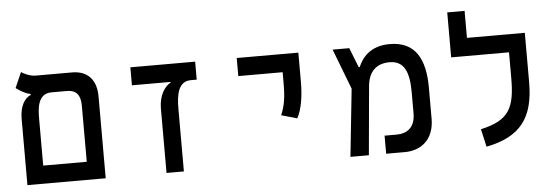

<svg xmlns="http://www.w3.org/2000/svg" viewBox="-48 -880 3027 1038"><g transform="rotate(-5 1465.0 -361.0)"><path d="M63.5 0H488.3V-444.3C488.3 -535.2 440.9 -585.9 356.4 -585.9H159.7C128.9 -585.9 96.7 -601.6 82 -611.8L45.4 -528.3C64.9 -513.7 95.7 -494.1 124 -489.3V-484.4C89.4 -470.2 63.5 -427.2 63.5 -359.4ZM236.8 -488.3H321.3C370.1 -488.3 394 -460.9 394 -402.3V-97.7H157.7V-350.1C157.7 -403.3 159.7 -488.3 236.8 -488.3Z M1024.9 -585.9H673.3V-488.3H882.8V-484.4C853 -469.7 818.4 -423.3 818.4 -349.6V0H912.6V-340.3C912.6 -416 924.3 -488.3 993.2 -488.3H1024.9Z M1548.3 -232.4C1574.7 -281.2 1585 -352.5 1585 -428.2V-585.9H1250.5V-487.8H1491.2V-428.2C1491.2 -352.5 1483.9 -304.7 1462.9 -256.8Z M1816.4 0H1916.5L1950.2 -373.5C1957.5 -452.1 2001.5 -491.2 2071.3 -491.2C2152.8 -491.2 2176.8 -425.8 2176.8 -318.8V-204.6C2176.8 -125 2128.9 -98.1 2076.7 -98.1H2010.3V0H2112.3C2199.2 0 2271.5 -53.7 2271.5 -167V-336.4C2271.5 -491.2 2219.7 -588.9 2081.1 -588.9C1973.1 -588.9 1928.7 -526.9 1908.7 -479H1903.3L1861.3 -585.9H1771L1855 -366.7Z M2814 -585.9H2500V-732.4H2405.8V-488.3H2719.7V-351.1C2719.7 -190.9 2690.9 -121.6 2532.2 -87.4L2554.2 9.3C2741.7 -27.3 2814 -125.5 2814 -318.4Z"/></g></svg>

Font: Cascadia Mono NF
Style: Regular
Weight: 400
Monospace: yes
Designer: Aaron Bell
Foundry: Saja Typeworks
Version: Version 2404.023